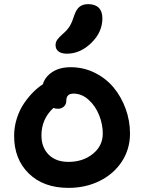

<svg xmlns="http://www.w3.org/2000/svg" viewBox="-20 -910 694 923"><path d="M301.8 -651.9Q275.4 -651.9 261.2 -662.8Q247.1 -673.8 247.1 -692.9Q247.1 -707.5 255.6 -719.5Q264.2 -731.4 283.2 -748Q305.2 -767.1 316.2 -785.9Q327.1 -804.7 336.9 -835.9Q347.2 -866.2 363.3 -878.2Q379.4 -890.1 403.8 -890.1Q437 -890.1 454.6 -872.8Q472.2 -855.5 472.2 -821.8Q472.2 -755.4 418.9 -703.6Q365.7 -651.9 301.8 -651.9ZM309.1 -6.8Q189.5 -6.8 118.7 -75.7Q47.9 -144.5 47.9 -256.8Q47.9 -300.8 61.3 -342Q74.7 -383.3 96.2 -414.3Q117.7 -445.3 140.4 -467.8Q163.1 -490.2 186 -504.9Q196.3 -540.5 231.4 -563.7Q266.6 -586.9 319.8 -586.9Q381.8 -586.9 435.8 -560.1Q489.7 -533.2 526.4 -489Q563 -444.8 584 -387.2Q605 -329.6 605 -268.1Q605 -193.8 566.2 -134Q527.3 -74.2 459.7 -40.5Q392.1 -6.8 309.1 -6.8ZM179.2 -258.8Q179.2 -201.7 213.9 -166.7Q248.5 -131.8 309.1 -131.8Q378.9 -131.8 426.5 -170.4Q474.1 -209 474.1 -268.1Q474.1 -312.5 456.5 -356.4Q439 -400.4 406 -430.2Q373 -460 334 -460Q298.8 -460 298.8 -426.8Q298.8 -408.2 287.1 -397.7Q275.4 -387.2 258.8 -387.2Q246.1 -387.2 236.8 -391.1Q179.2 -337.9 179.2 -258.8Z"/></svg>

Font: Shantell Sans Irregular Bouncy
Style: Regular
Weight: 600
Designer: Stephen Nixon, Anya Danilova, Shantell Martin
Foundry: Arrow Type
Version: Version 1.006;[9816181b4]